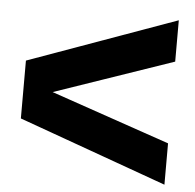

<svg xmlns="http://www.w3.org/2000/svg" viewBox="-44 -639 649 638"><g transform="rotate(5 280.0 -320.0)"><path d="M527.2 -594.2 32.8 -416.5V-286.5L527.2 -456.3ZM527.2 -183.7 32.8 -353.5V-223.5L527.2 -45.8Z"/></g></svg>

Font: TASA Explorer VF
Style: Regular
Weight: 400
Designer: Weizhong Zhang
Foundry: Local Remote
Version: Version 1.000;Glyphs 3.2 (3192)